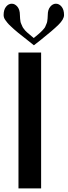

<svg xmlns="http://www.w3.org/2000/svg" viewBox="-61 -1040 374 1060"><path d="M125.4 -830.1Q127.6 -832 138.4 -840.8Q149.3 -849.6 151.4 -851.6Q153.5 -853.5 162.3 -861.3Q171.1 -869.1 172.8 -871.6Q174.6 -874 181.3 -881.3Q187.9 -888.7 189.3 -893.6Q190.7 -898.4 194.6 -906.2Q198.5 -914.1 199.5 -920.9Q200.6 -927.7 201.6 -937Q202.7 -946.3 202.7 -957Q202.7 -986.3 216.4 -1002.9Q230.1 -1019.5 247.6 -1019.5Q265.9 -1019.5 279.2 -1002.9Q292.6 -986.3 292.6 -957Q292.6 -933.6 261.3 -902.8Q230.1 -872.1 161.3 -817.4Q138.1 -799.8 126.1 -790Q113.5 -799.8 94.9 -814.9Q76.3 -830.1 65.4 -838.4Q54.5 -846.7 39.4 -858.9Q24.3 -871.1 15.9 -878.9Q7.5 -886.7 -3.1 -896.5Q-13.6 -906.2 -19.6 -913.6Q-25.5 -920.9 -31.1 -928.7Q-36.8 -936.5 -38.9 -943.4Q-41 -950.2 -41 -957Q-41 -986.3 -27.6 -1002.9Q-14.3 -1019.5 4 -1019.5Q21.5 -1019.5 35.2 -1002.9Q48.9 -986.3 48.9 -957Q48.9 -946.3 50 -937Q51 -927.7 52.1 -920.9Q53.1 -914.1 57 -906.2Q60.8 -898.4 62.6 -893.6Q64.4 -888.7 70.3 -881.3Q76.3 -874 78.4 -871.1Q80.5 -868.2 88.9 -860.8Q97.4 -853.5 99.8 -851.6Q102.3 -849.6 112.5 -840.8Q122.6 -832 125.4 -830.1ZM166 -750V0H41V-750Z"/></svg>

Font: okolaks
Style: Bold
Weight: 600
Width: 8
Version: Version 000.6.0